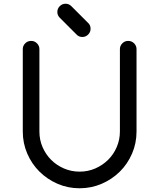

<svg xmlns="http://www.w3.org/2000/svg" viewBox="-20 -993 815 1028"><path d="M406 15Q343 15 288 -9Q233 -33 191.5 -74Q150 -115 126 -170.5Q102 -226 102 -289V-730Q102 -748 115 -761Q128 -774 147 -774Q165 -774 178 -761Q191 -748 191 -730V-289Q191 -244 208 -205Q225 -166 254 -137Q283 -108 322.5 -91Q362 -74 406 -74Q451 -74 490 -91Q529 -108 558.5 -137Q588 -166 605 -205.5Q622 -245 622 -289V-730Q622 -748 635 -761Q648 -774 666 -774Q685 -774 698 -761Q711 -748 711 -730V-289Q711 -226 687 -170.5Q663 -115 621.5 -74Q580 -33 524.5 -9Q469 15 406 15ZM421 -795Q402 -795 390 -808L300 -898Q287 -911 287 -929Q287 -947 300 -960Q313 -973 331 -973Q349 -973 362 -960L452 -870Q465 -858 465 -839Q465 -821 452 -808Q439 -795 421 -795Z"/></svg>

Font: Hanken
Style: Book
Weight: 400
Designer: Alfredo Marco Pradil
Foundry: Hanken Design Co.
Version: Version 2.06 2014